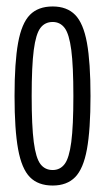

<svg xmlns="http://www.w3.org/2000/svg" viewBox="-20 -564 325 594"><path d="M25 -267Q25 -371 36 -431.5Q47 -492 72.5 -518Q98 -544 143 -544Q187 -544 212.5 -518Q238 -492 249 -431.5Q260 -371 260 -267Q260 -163 249 -102.5Q238 -42 212.5 -16Q187 10 143 10Q98 10 72.5 -16Q47 -42 36 -102.5Q25 -163 25 -267ZM78 -267Q78 -174 84.5 -124.5Q91 -75 105 -56.5Q119 -38 143 -38Q166 -38 180 -56.5Q194 -75 200.5 -124.5Q207 -174 207 -267Q207 -360 200.5 -409.5Q194 -459 180 -477.5Q166 -496 143 -496Q119 -496 105 -477.5Q91 -459 84.5 -409.5Q78 -360 78 -267Z"/></svg>

Font: Georama Extra Condensed Light
Style: Regular
Weight: 300
Width: 2
Designer: Jean-Baptiste Levee
Foundry: Production Type
Version: Version 1.000